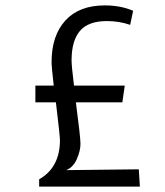

<svg xmlns="http://www.w3.org/2000/svg" viewBox="-20 -691 610 711"><path d="M111 -312V-374H179Q171 -443 171 -461Q171 -559 222 -615Q273 -671 368 -671Q427 -671 473 -651L462 -599Q421 -613 376 -613Q307 -613 276 -576.5Q245 -540 245 -467Q245 -448 254 -374H442L433 -312H261Q278 -183 278 -158Q278 -133 264.5 -102Q251 -71 225 -61L494 -64L498 0H125V-27Q202 -71 202 -172Q202 -188 187 -312Z"/></svg>

Font: Ruluko
Style: Regular
Weight: 400
Designer: Ana Sanfelippo, Angelica Diaz, Meme Hernandez
Foundry: Ana Sanfelippo, Angelica Diaz y Meme Hernandez
Version: Version 1.001